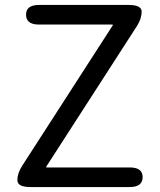

<svg xmlns="http://www.w3.org/2000/svg" viewBox="-20 -754 643 774"><path d="M102 0Q50 0 50 -28Q50 -55 69 -85L434 -651Q437 -655 432 -655H137Q85 -655 85 -695Q85 -734 137 -734H499Q551 -734 551 -707Q551 -679 532 -649L167 -83Q164 -79 169 -79H503Q555 -79 555 -40Q555 0 503 0Z"/></svg>

Font: Resource Han Rounded HK
Style: Regular
Weight: 400
Designer: Cyano Hao (round all glyphs); Ryoko NISHIZUKA  (kana, bopomofo & ideographs); Paul D. Hunt (Latin, Greek & Cyrillic); Sa
Foundry: Cyano Hao
Version: 0.990